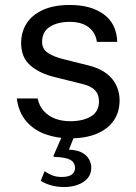

<svg xmlns="http://www.w3.org/2000/svg" viewBox="-20 -547 546 773"><path d="M239 206Q212.5 206 188.8 200Q165 194 144 181L159.5 142Q172.5 151.5 189.2 158.5Q206 165.5 228 165.5Q255.5 165.5 268.8 156Q282 146.5 282 129Q282 107.5 263.5 96.8Q245 86 202 85Q197.5 85 196 83.5Q194.5 82 196 78.5L232.5 -5H281.5L257.5 55.5Q292 57 311.5 68.2Q331 79.5 339.2 95.8Q347.5 112 347.5 128.5Q347.5 154 332.5 171Q317.5 188 293 197Q268.5 206 239 206ZM262.5 10Q208.5 10 162.2 -6.8Q116 -23.5 85.5 -59.2Q55 -95 47.5 -150.5H131.5Q138 -120 156.5 -99.8Q175 -79.5 202.2 -69.2Q229.5 -59 262 -59Q314.5 -59 346.5 -78.5Q378.5 -98 378.5 -138.5Q378.5 -167 361.8 -184.2Q345 -201.5 309.5 -209.5L202.5 -236Q140 -251 102.8 -283Q65.5 -315 65 -372.5Q65 -418 87 -452.5Q109 -487 152.8 -507Q196.5 -527 262 -527Q346.5 -527 398 -489.2Q449.5 -451.5 452 -378.5H370Q365 -415.5 337 -437.2Q309 -459 261 -459Q212 -459 180.8 -439.2Q149.5 -419.5 149.5 -378Q149.5 -350.5 171.8 -334.8Q194 -319 236.5 -308.5L340.5 -282.5Q376 -273 399.5 -257.5Q423 -242 436.5 -223Q450 -204 455.8 -183.2Q461.5 -162.5 461.5 -143.5Q461.5 -96 438 -61.8Q414.5 -27.5 370 -8.8Q325.5 10 262.5 10Z"/></svg>

Font: Public Sans Thin
Style: Regular
Weight: 400
Version: Version 2.001